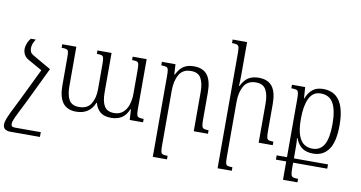

<svg xmlns="http://www.w3.org/2000/svg" viewBox="-114 -1005 2823 1503"><g transform="rotate(10 1297.5 -253.5)"><path d="M107 -492Q92 -470 86.5 -453Q81 -436 81 -420Q81 -402 87.5 -389Q94 -376 114 -365L257 -283H256L116 7Q89 60 72.5 93Q56 126 48 144.5Q40 163 37.5 173Q35 183 35 191Q35 203 41.5 209Q48 215 67 215H271V253H35Q9 253 -7 241.5Q-23 230 -23 204Q-23 189 -15.5 166.5Q-8 144 12.5 101.5Q33 59 72 -18L191 -263L81 -325Q56 -339 44.5 -359.5Q33 -380 33 -407Q33 -424 42 -448.5Q51 -473 68 -492Z M877 -492H988V-98Q988 -66 991.5 -51Q995 -36 1007 -31.5Q1019 -27 1046 -27V0H940L935 -84H931Q911 -35 876.5 -13Q842 9 793 9Q736 9 705.5 -17Q675 -43 664 -87H660Q642 -41 605.5 -16Q569 9 515 9Q443 9 408.5 -37Q374 -83 374 -173V-396Q374 -428 371 -442Q368 -456 355.5 -460Q343 -464 317 -464V-492H429V-178Q429 -106 452 -68.5Q475 -31 530 -31Q597 -31 625.5 -77.5Q654 -124 654 -193V-395Q654 -427 650.5 -442Q647 -457 635 -461Q623 -465 597 -465V-492H709V-178Q709 -105 732 -68.5Q755 -32 810 -32Q852 -32 879.5 -56Q907 -80 920 -119.5Q933 -159 933 -207V-394Q933 -427 930 -442Q927 -457 915 -461Q903 -465 877 -465Z M1562 -28V0H1449V-314Q1449 -380 1427 -420.5Q1405 -461 1347 -461Q1281 -461 1252.5 -410.5Q1224 -360 1224 -284V155Q1224 188 1227.5 202.5Q1231 217 1243 221Q1255 225 1281 225V253H1168V-394Q1168 -426 1164.5 -440.5Q1161 -455 1148.5 -459.5Q1136 -464 1109 -464V-492H1217L1222 -411H1226Q1250 -460 1282 -480.5Q1314 -501 1363 -501Q1436 -501 1470.5 -456Q1505 -411 1505 -317V-99Q1505 -67 1509 -51.5Q1513 -36 1525 -32Q1537 -28 1562 -28Z M2077 -28V0H1965V-314Q1965 -381 1942.5 -421Q1920 -461 1863 -461Q1796 -461 1767.5 -410.5Q1739 -360 1739 -284V155Q1739 188 1742.5 202.5Q1746 217 1758 221Q1770 225 1796 225V253H1683V-662Q1683 -694 1679.5 -708.5Q1676 -723 1663.5 -727.5Q1651 -732 1624 -732V-760H1739V-494Q1739 -473 1738 -452Q1737 -431 1736 -411H1740Q1764 -460 1797 -480.5Q1830 -501 1878 -501Q1952 -501 1986.5 -456Q2021 -411 2021 -317V-99Q2021 -67 2024.5 -51.5Q2028 -36 2040 -32Q2052 -28 2077 -28Z M2121 107V73H2203V-393Q2203 -426 2199 -441Q2195 -456 2182.5 -460Q2170 -464 2143 -464V-492H2248L2254 -403H2257Q2274 -449 2306 -475.5Q2338 -502 2391 -502Q2565 -502 2565 -244Q2565 -112 2521.5 -51Q2478 10 2399 10Q2341 10 2308 -16Q2275 -42 2258 -88H2254Q2257 -71 2257.5 -38Q2258 -5 2258 37V73H2529V107H2258V151Q2258 185 2262 201Q2266 217 2279 221Q2292 225 2318 225V253H2203V107ZM2386 -27Q2449 -27 2479 -79.5Q2509 -132 2509 -243Q2509 -353 2478 -408.5Q2447 -464 2378 -464Q2315 -464 2286.5 -404.5Q2258 -345 2258 -243Q2258 -157 2275.5 -110Q2293 -63 2322 -45Q2351 -27 2386 -27Z"/></g></svg>

Font: Noto Serif Armenian SemiCondensed Light
Style: Regular
Weight: 300
Width: 4
Designer: Monotype Design Team
Foundry: Monotype Imaging Inc.
Version: Version 2.008; ttfautohint (v1.8.4.7-5d5b)